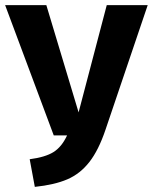

<svg xmlns="http://www.w3.org/2000/svg" viewBox="-34 -713 597 750"><path d="M378 -206Q351 -126 315 -80Q279 -34 229 -12.5Q179 9 102 17L82 -91Q143 -99 175 -119Q207 -139 228 -184H176L-14 -693H147L273 -274L383 -693H543Z"/></svg>

Font: Fira Sans Condensed
Style: Bold
Weight: 700
Width: 3
Designer: bBox Type GmbH & Carrois Corporate GbR & Edenspiekermann AG
Foundry: bBox Type GmbH & Carrois Corporate GbR & Edenspiekermann AG
Version: Version 4.301